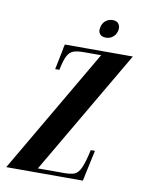

<svg xmlns="http://www.w3.org/2000/svg" viewBox="-140 -672 555 726"><g transform="rotate(10 138.0 -309.0)"><path d="M192.8 -583Q195.5 -598.2 207.1 -607.9Q218.8 -617.5 234.8 -617.5Q250 -617.5 257.2 -607.9Q264.5 -598.2 262 -583Q258.8 -567 247.2 -557.2Q235.8 -547.5 219.8 -547.5Q203.8 -547.5 196.1 -557.2Q188.5 -567 192.8 -583ZM228.2 0H-65.8L214 -479H68.2L72 -495H333L52.8 -16H232ZM151.5 -495 147.8 -479Q122.5 -479 107.9 -473.8Q93.2 -468.5 84.4 -451.2Q75.5 -434 68.2 -397.2H52L72 -495ZM151.5 0 153.8 -16Q178.8 -16 193 -21.4Q207.2 -26.8 217.2 -48.8Q227.2 -70.8 237.8 -118.8H253.8L228.2 0Z"/></g></svg>

Font: Emberly Black
Style: Italic
Weight: 900
Italic angle: -12°
Designer: Rajesh Rajput
Foundry: Rajesh Rajput
Version: Version 1.000